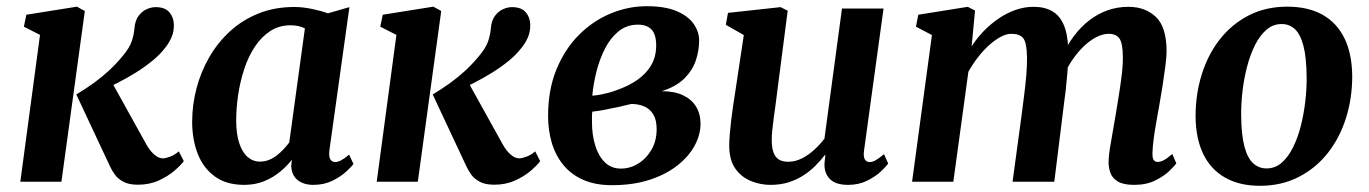

<svg xmlns="http://www.w3.org/2000/svg" viewBox="-20 -586 4414 619"><path d="M45.5 0 109 -473.5 57 -500 65 -538.5 228 -564.5 253.5 -550.5 178 0ZM424.5 9.5Q395.5 9.5 377.8 0Q360 -9.5 350.2 -23.2Q340.5 -37 334.5 -50L226 -281.5Q256 -299.5 282 -318.2Q308 -337 330.8 -358Q353.5 -379 373 -402.5Q397.5 -431 404.8 -453.2Q412 -475.5 413.5 -495Q415.5 -519.5 426.5 -534.5Q437.5 -549.5 452.5 -556.2Q467.5 -563 481.5 -563Q512 -563 526 -546.5Q540 -530 540.5 -507Q541 -484 532.8 -465.2Q524.5 -446.5 512.5 -432Q495.5 -409.5 469.8 -388.8Q444 -368 415.5 -350.5Q387 -333 359.5 -319Q332 -305 310.5 -295.5L330 -340L451.5 -121Q463.5 -99.5 477.5 -87.5Q491.5 -75.5 504.5 -75.5Q513.5 -75.5 528 -80.8Q542.5 -86 556.5 -98L572.5 -66.5Q563.5 -54 542.8 -36Q522 -18 492 -4.2Q462 9.5 424.5 9.5Z M1042 -101.5Q1039.5 -80.5 1045.2 -72Q1051 -63.5 1061 -63.5Q1069 -63.5 1079.5 -69Q1090 -74.5 1105.5 -87.5L1119.5 -57.5Q1114 -49 1096.2 -32.8Q1078.5 -16.5 1051.5 -3.2Q1024.5 10 990 10Q959 10 939.5 -5.5Q920 -21 919 -52L921 -71Q905.5 -51 883.2 -32.5Q861 -14 832 -2Q803 10 767 10Q710 10 672.8 -17Q635.5 -44 617.5 -90.2Q599.5 -136.5 599.5 -193.5Q599.5 -247.5 613.5 -301Q627.5 -354.5 654.8 -401.8Q682 -449 722 -485.5Q762 -522 814 -542.8Q866 -563.5 929 -563.5Q955.5 -563.5 985.8 -557.2Q1016 -551 1037 -543L1106.5 -563ZM963 -494.5Q953 -499.5 941.5 -502Q930 -504.5 917 -504.5Q880 -504.5 851.5 -486Q823 -467.5 802 -436Q781 -404.5 767.8 -364.5Q754.5 -324.5 748 -281.5Q741.5 -238.5 741.5 -197.5Q741.5 -154.5 751.2 -124.8Q761 -95 778.2 -80Q795.5 -65 818 -65Q833 -65 846.5 -70.2Q860 -75.5 871.8 -84.5Q883.5 -93.5 893.8 -104.5Q904 -115.5 912.5 -126.5Z M1194.5 0 1258 -473.5 1206 -500 1214 -538.5 1377 -564.5 1402.5 -550.5 1327 0ZM1573.5 9.5Q1544.5 9.5 1526.8 0Q1509 -9.5 1499.2 -23.2Q1489.5 -37 1483.5 -50L1375 -281.5Q1405 -299.5 1431 -318.2Q1457 -337 1479.8 -358Q1502.5 -379 1522 -402.5Q1546.5 -431 1553.8 -453.2Q1561 -475.5 1562.5 -495Q1564.5 -519.5 1575.5 -534.5Q1586.5 -549.5 1601.5 -556.2Q1616.5 -563 1630.5 -563Q1661 -563 1675 -546.5Q1689 -530 1689.5 -507Q1690 -484 1681.8 -465.2Q1673.5 -446.5 1661.5 -432Q1644.5 -409.5 1618.8 -388.8Q1593 -368 1564.5 -350.5Q1536 -333 1508.5 -319Q1481 -305 1459.5 -295.5L1479 -340L1600.5 -121Q1612.5 -99.5 1626.5 -87.5Q1640.5 -75.5 1653.5 -75.5Q1662.5 -75.5 1677 -80.8Q1691.5 -86 1705.5 -98L1721.5 -66.5Q1712.5 -54 1691.8 -36Q1671 -18 1641 -4.2Q1611 9.5 1573.5 9.5Z M1953 11Q1898.5 11 1859.5 -6.5Q1820.5 -24 1795.5 -55Q1770.5 -86 1758.8 -126.2Q1747 -166.5 1747 -212Q1747 -296.5 1774 -362.2Q1801 -428 1846.5 -473.5Q1892 -519 1948.8 -542.5Q2005.5 -566 2065 -566Q2124.5 -566 2161.8 -550Q2199 -534 2216.5 -508.8Q2234 -483.5 2234 -455.5Q2234 -423.5 2223.5 -391.8Q2213 -360 2186.8 -333.5Q2160.5 -307 2113.5 -292Q2154.5 -292 2182.2 -278.8Q2210 -265.5 2224.2 -242Q2238.5 -218.5 2238.5 -187Q2238.5 -152 2219.8 -117Q2201 -82 2164.5 -53Q2128 -24 2074.8 -6.5Q2021.5 11 1953 11ZM1981.5 -42.5Q2012 -42.5 2038.2 -59Q2064.5 -75.5 2080.8 -104Q2097 -132.5 2097 -169.5Q2097 -199.5 2086.2 -217.2Q2075.5 -235 2057.2 -242.8Q2039 -250.5 2016 -251Q2008 -249.5 1998.5 -247Q1989 -244.5 1978.2 -242Q1967.5 -239.5 1955.5 -237.5Q1940 -234 1923.8 -231Q1907.5 -228 1889.5 -226Q1888.5 -217.5 1888.5 -209Q1888.5 -200.5 1888.5 -192Q1888.5 -151.5 1898.8 -117.5Q1909 -83.5 1929.8 -63Q1950.5 -42.5 1981.5 -42.5ZM1889.5 -277.5Q1903.5 -278.5 1916.2 -281Q1929 -283.5 1941.5 -286.8Q1954 -290 1967 -295Q2007.5 -309 2036.2 -329.5Q2065 -350 2080.2 -377.2Q2095.5 -404.5 2095.5 -439Q2095.5 -474.5 2080.8 -490.5Q2066 -506.5 2036.5 -506.5Q2001.5 -506.5 1975.2 -485.8Q1949 -465 1931.2 -430.8Q1913.5 -396.5 1903.2 -356.2Q1893 -316 1889.5 -277.5Z M2464 10Q2432 10 2401.8 -2Q2371.5 -14 2351.5 -41.2Q2331.5 -68.5 2331 -115Q2331 -132.5 2332.8 -153.5Q2334.5 -174.5 2337.2 -197.8Q2340 -221 2343.5 -244.8Q2347 -268.5 2350.5 -290.5L2378 -473L2320 -506L2327 -544.5L2496.5 -563L2519.5 -551.5L2485.5 -288.5Q2483 -267 2480 -245.5Q2477 -224 2474.2 -203.8Q2471.5 -183.5 2469.8 -166.2Q2468 -149 2468 -136Q2468 -109.5 2474 -93.8Q2480 -78 2491.8 -71.2Q2503.5 -64.5 2521.5 -64.5Q2543.5 -64.5 2565 -75.2Q2586.5 -86 2605.2 -103.2Q2624 -120.5 2638 -139L2694.5 -558.5H2828.5L2765.5 -100Q2763 -81 2768.2 -72.2Q2773.5 -63.5 2783.5 -63.5Q2792.5 -63.5 2802.5 -69Q2812.5 -74.5 2830 -89L2843.5 -59Q2838 -50.5 2820.8 -34Q2803.5 -17.5 2776.2 -3.8Q2749 10 2714.5 10Q2677.5 10 2659.2 -5.5Q2641 -21 2638.5 -46.5Q2638 -49.5 2638 -54Q2638 -58.5 2638.5 -63.8Q2639 -69 2639.8 -74.8Q2640.5 -80.5 2641 -85.5L2639.5 -86.5Q2626 -69 2609 -51.8Q2592 -34.5 2570.2 -20.5Q2548.5 -6.5 2522.2 1.8Q2496 10 2464 10Z M3123.5 -552 3112.5 -436.5Q3129 -462.5 3151.2 -485.5Q3173.5 -508.5 3199.5 -526.2Q3225.5 -544 3254 -554Q3282.5 -564 3312 -564Q3348 -564 3372.2 -550Q3396.5 -536 3409.5 -505.8Q3422.5 -475.5 3424 -426Q3424.5 -418.5 3424.2 -410.5Q3424 -402.5 3423.2 -393.8Q3422.5 -385 3421.5 -376L3402.5 -400.5Q3419 -438.5 3441.5 -468.8Q3464 -499 3491.5 -520.2Q3519 -541.5 3550.8 -552.8Q3582.5 -564 3618 -564Q3672.5 -564 3706.8 -531.2Q3741 -498.5 3741 -420Q3741 -402.5 3737 -372Q3733 -341.5 3727.8 -307.8Q3722.5 -274 3717.5 -246.5Q3713 -221 3708 -193.2Q3703 -165.5 3699.5 -139.2Q3696 -113 3695.5 -93Q3695 -75.5 3699.8 -69.8Q3704.5 -64 3712 -64Q3721.5 -64 3732 -69.5Q3742.5 -75 3759.5 -89.5L3772.5 -59Q3767 -51.5 3749.8 -34.8Q3732.5 -18 3704 -4Q3675.5 10 3636.5 10Q3602.5 10 3584.5 -0.5Q3566.5 -11 3560.2 -27.8Q3554 -44.5 3554 -63.5Q3554 -80.5 3558 -106.2Q3562 -132 3567.5 -161.5Q3573 -191 3577.5 -219.5Q3582 -246.5 3587.2 -279.2Q3592.5 -312 3596.5 -345Q3600.5 -378 3600 -405.5Q3599.5 -447.5 3588.8 -462.2Q3578 -477 3554.5 -477Q3535 -477 3513.5 -465.8Q3492 -454.5 3471 -433.8Q3450 -413 3432 -384.8Q3414 -356.5 3402 -323L3424 -400.5Q3423.5 -377.5 3421.2 -350.8Q3419 -324 3416 -297Q3413 -270 3409.5 -245.5L3379 0H3244.5L3274 -218Q3277.5 -246.5 3281.8 -279Q3286 -311.5 3288.8 -344Q3291.5 -376.5 3291 -403.5Q3290 -449 3278.8 -463Q3267.5 -477 3240.5 -477Q3224.5 -477 3206.2 -467.2Q3188 -457.5 3169 -440.5Q3150 -423.5 3132.8 -401.2Q3115.5 -379 3102 -354.5L3053.5 0H2920.5L2984.5 -473L2933 -500L2940.5 -538.5L3100 -564Z M4130 -564.5Q4197.5 -564.5 4243.8 -538.5Q4290 -512.5 4314.5 -462.5Q4339 -412.5 4339.5 -340Q4339.5 -269.5 4319.5 -205.8Q4299.5 -142 4261 -93Q4222.5 -44 4167 -15.5Q4111.5 13 4042 13Q3976.5 13 3930 -13.2Q3883.5 -39.5 3859.2 -89.5Q3835 -139.5 3834.5 -211Q3834.5 -282.5 3854.5 -346.5Q3874.5 -410.5 3913 -459.5Q3951.5 -508.5 4006.2 -536.5Q4061 -564.5 4130 -564.5ZM4112 -508.5Q4084 -508.5 4062.8 -490Q4041.5 -471.5 4026 -440.5Q4010.5 -409.5 4000.5 -371Q3990.5 -332.5 3985.8 -292Q3981 -251.5 3981.5 -214Q3982 -151 3992 -113.5Q4002 -76 4020.2 -59.5Q4038.5 -43 4063 -43Q4091 -43 4112 -61.2Q4133 -79.5 4148.5 -110.5Q4164 -141.5 4173.8 -180Q4183.5 -218.5 4188.2 -259.2Q4193 -300 4192.5 -338Q4192 -401 4182.2 -438.2Q4172.5 -475.5 4154.8 -492Q4137 -508.5 4112 -508.5Z"/></svg>

Font: Merriweather 28pt
Style: Bold Italic
Weight: 700
Italic angle: -7.8°
Version: Version 2.101